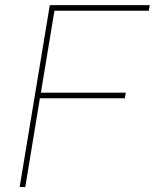

<svg xmlns="http://www.w3.org/2000/svg" viewBox="-20 -748 619 768"><path d="M58.6 0 179.2 -727.5H579.1L575.2 -705.1H197.8L143.6 -377.4H482.9L479.5 -355H139.6L81.1 0Z"/></svg>

Font: Inter 20pt Thin
Style: Italic
Weight: 250
Italic angle: -9.3988°
Version: Version 4.001;git-66647c0bb